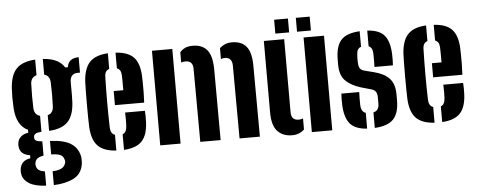

<svg xmlns="http://www.w3.org/2000/svg" viewBox="-56 -874 3016 1213"><g transform="rotate(-5 1452.0 -268.0)"><path d="M191 191Q120 187 84 164.8Q48 142.5 41 108Q37 90 39.5 73.5Q42.5 50 57.5 32.5Q72.5 15 106.5 9.5V-9.5Q45.5 -19 39.5 -66Q38 -76.5 38 -81Q38 -85.5 39.5 -95Q42 -115.5 59.8 -132Q77.5 -148.5 107.5 -152V-170.5Q34.5 -204.5 28.5 -318Q26.5 -355.5 26.5 -382.8Q26.5 -410 28.5 -443.5Q34.5 -526.5 72.5 -565.2Q110.5 -604 191 -608.5V-509.5Q155 -500 153 -458.5Q150 -374 153 -303Q155.5 -261.5 191 -252V-151Q163 -149 152.2 -141.8Q141.5 -134.5 141.5 -122V-118Q141.5 -105 152 -98.8Q162.5 -92.5 191 -90V0Q144 7.5 137.5 36Q132.5 50.5 137.5 65Q141 80.5 155 89Q169 97.5 191 100.5ZM239.5 -152.5V-252Q274 -261 276.5 -303Q280 -374 276.5 -458.5Q274 -499.5 239.5 -509V-608.5Q340 -602.5 375.5 -543H393Q400 -599 466 -600V-502H452Q402.5 -502 402.5 -445.5V-417.5Q402.5 -390.5 402.8 -368.2Q403 -346 401.5 -318Q396.5 -235 358.5 -196Q320.5 -157 239.5 -152.5ZM239.5 191.5V103.5Q309 101.5 321 62.5Q327 49 320 32.5Q314.5 13.5 295.2 5.5Q276 -2.5 239.5 -3V-88.5Q328.5 -85 373 -55.8Q417.5 -26.5 427.5 30Q428.5 37.5 428.8 48.8Q429 60 427.5 72.5Q418 136.5 366.2 162.8Q314.5 189 239.5 191.5Z M494 -154.5Q493 -177.5 492.5 -215.8Q492 -254 492 -297.5Q492 -341 492.5 -380Q493 -419 494 -443.5Q499.5 -526.5 536.2 -565.2Q573 -604 652 -608.5V-509Q624 -501 623 -463Q618.5 -301 623 -141.5Q624 -100 652 -91.5V8.5Q572 3.5 535.2 -34.8Q498.5 -73 494 -154.5ZM668 -278V-367.5H729Q729 -401 728.8 -427.8Q728.5 -454.5 728 -463Q726.5 -499.5 700.5 -508.5V-608Q779 -603.5 814.8 -566Q850.5 -528.5 854.5 -448.5Q855 -436.5 855.5 -408.2Q856 -380 855.8 -345Q855.5 -310 853.5 -278ZM700.5 8.5V-91Q726 -99.5 728 -141.5Q730 -171 728 -226H853.5Q854.5 -216.5 855 -194.2Q855.5 -172 854.5 -154.5Q851 -72.5 815 -34.2Q779 4 700.5 8.5Z M1434 0 1432 -463.5Q1430.5 -514.5 1385 -514.5Q1372 -514.5 1360.5 -509.5V-579Q1375.5 -593 1394.5 -601Q1413.5 -609 1439.5 -609Q1498 -609 1529 -573Q1560 -537 1561 -453L1563 0ZM1185 0 1183 -463.5Q1183 -514.5 1136 -514.5Q1121.5 -514.5 1108.5 -510V-575Q1123 -591.5 1141.5 -600.2Q1160 -609 1190.5 -609Q1249 -609 1280 -573Q1311 -537 1312.5 -453L1314 0ZM931 0V-600H1060V0Z M1640.5 -147.5V-600H1769.5V-136.5Q1769.5 -85.5 1817 -85.5Q1830 -85.5 1844.5 -90.5V-21Q1814 9 1767 9Q1709 9 1674.8 -27.2Q1640.5 -63.5 1640.5 -147.5ZM1892.5 0V-600H2022V0ZM1854.5 -640V-728H1942.5V-640ZM1717 -640V-728H1804.5V-640Z M2291 8.5V-90Q2326.5 -97.5 2327 -141.5Q2327 -154.5 2327 -158.8Q2327 -163 2327 -167Q2327 -171 2327 -183Q2327 -204 2319.2 -217Q2311.5 -230 2292.5 -235.5L2227.5 -254Q2164 -273.5 2129.8 -307.5Q2095.5 -341.5 2095 -407.5Q2095 -417 2095 -425.5Q2095 -434 2095 -443Q2095.5 -526 2130 -565Q2164.5 -604 2249 -608.5V-509.5Q2222 -502 2221 -463Q2220 -450 2219.8 -443.2Q2219.5 -436.5 2220 -418.5Q2220 -395 2226.8 -379.5Q2233.5 -364 2258.5 -357.5L2316 -343Q2380.5 -327 2413.2 -292.2Q2446 -257.5 2446 -190Q2446 -181 2446 -170.8Q2446 -160.5 2446 -151.5Q2445.5 -71 2409.5 -33.5Q2373.5 4 2291 8.5ZM2322.5 -375.5Q2323 -386.5 2323.2 -404Q2323.5 -421.5 2323.2 -438Q2323 -454.5 2322.5 -463Q2320.5 -500.5 2297 -508.5V-608.5Q2372.5 -604 2404.8 -566Q2437 -528 2440.5 -448.5Q2441.5 -431.5 2441 -408.5Q2440.5 -385.5 2439.5 -375.5ZM2098.5 -154.5Q2097.5 -172 2098 -194.2Q2098.5 -216.5 2099.5 -226H2212.5Q2211.5 -199 2211.5 -177Q2211.5 -155 2212 -141.5Q2214 -100.5 2242.5 -91.5V8.5Q2167.5 4 2134.8 -34.5Q2102 -73 2098.5 -154.5Z M2512 -154.5Q2511 -177.5 2510.5 -215.8Q2510 -254 2510 -297.5Q2510 -341 2510.5 -380Q2511 -419 2512 -443.5Q2517.5 -526.5 2554.2 -565.2Q2591 -604 2670 -608.5V-509Q2642 -501 2641 -463Q2636.5 -301 2641 -141.5Q2642 -100 2670 -91.5V8.5Q2590 3.5 2553.2 -34.8Q2516.5 -73 2512 -154.5ZM2686 -278V-367.5H2747Q2747 -401 2746.8 -427.8Q2746.5 -454.5 2746 -463Q2744.5 -499.5 2718.5 -508.5V-608Q2797 -603.5 2832.8 -566Q2868.5 -528.5 2872.5 -448.5Q2873 -436.5 2873.5 -408.2Q2874 -380 2873.8 -345Q2873.5 -310 2871.5 -278ZM2718.5 8.5V-91Q2744 -99.5 2746 -141.5Q2748 -171 2746 -226H2871.5Q2872.5 -216.5 2873 -194.2Q2873.5 -172 2872.5 -154.5Q2869 -72.5 2833 -34.2Q2797 4 2718.5 8.5Z"/></g></svg>

Font: Big Shoulders Stencil Display ExtraBold
Style: Regular
Weight: 800
Designer: Patric King
Foundry: XO Type Co
Version: Version 1.000